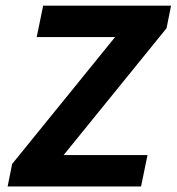

<svg xmlns="http://www.w3.org/2000/svg" viewBox="-20 -673 640 693"><path d="M181.3 -78.3 145.8 -113.3H512.4L489.1 0H7.5L23.9 -81.3L433.1 -585.7L483.4 -539.2H112.5L135.8 -652.6H597.4L581.1 -571.1Z"/></svg>

Font: SourceCodeVF
Style: Italic
Weight: 200
Italic angle: -11°
Monospace: yes
Designer: Paul D. Hunt, Teo Tuominen
Foundry: Adobe
Version: Version 1.026;hotconv 1.1.0;makeotfexe 2.6.0